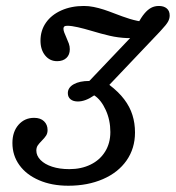

<svg xmlns="http://www.w3.org/2000/svg" viewBox="-20 -602 580 634"><path d="M21 -129.8Q21 -166.9 41.1 -189.9Q61.3 -212.9 92.7 -212.9Q113.7 -212.9 125.4 -201.6Q137.1 -190.3 137.1 -172.6Q137.1 -162.1 132.3 -154.4Q127.4 -146.8 118.5 -137.9Q108.9 -128.2 104.4 -121.4Q100 -114.5 100 -104.8Q100 -87.9 113.7 -73.8Q127.4 -59.7 152 -51.6Q176.6 -43.5 208.9 -43.5Q248.4 -43.5 279 -58.5Q309.7 -73.4 327 -101.2Q344.4 -129 344.4 -166.1Q344.4 -205.6 329 -239.1Q313.7 -272.6 291.1 -287.1Q262.1 -266.9 237.1 -266.9Q221.8 -266.9 212.9 -274.2Q204 -281.5 204 -294.4Q204 -312.9 223.4 -323.8Q242.7 -334.7 275 -334.7L431.5 -499.2L459.7 -483.1Q431.5 -475 400.8 -476.2Q370.2 -477.4 342.3 -483.9Q314.5 -490.3 279.8 -500.8Q258.1 -507.3 237.1 -512.1Q216.1 -516.9 202.4 -516.9Q195.2 -516.9 192.3 -514.5Q189.5 -512.1 189.5 -507.3Q189.5 -501.6 192.3 -494.4Q195.2 -487.1 198.4 -479.8Q204 -466.9 207.3 -458.1Q210.5 -449.2 210.5 -439.5Q210.5 -421 199.2 -410.5Q187.9 -400 168.5 -400Q144.4 -400 129 -419Q113.7 -437.9 113.7 -467.7Q113.7 -501.6 131.9 -527.4Q150 -553.2 182.7 -567.7Q215.3 -582.3 257.3 -582.3Q273.4 -582.3 289.5 -579Q305.6 -575.8 323 -570.2Q340.3 -564.5 356.5 -558.1Q385.5 -546.8 408.9 -539.5Q432.3 -532.3 459.7 -529L434.7 -522.6Q446 -544.4 456.9 -557.3Q467.7 -570.2 479 -576.2Q490.3 -582.3 504.8 -582.3Q521 -582.3 530.6 -574.2Q540.3 -566.1 540.3 -550.8Q540.3 -540.3 534.7 -530.2Q529 -520.2 514.5 -504.8Q511.3 -500.8 507.3 -496.8L341.1 -321.8Q371.8 -298.4 390.3 -273.8Q408.9 -249.2 417.3 -222.2Q425.8 -195.2 425.8 -164.5Q425.8 -112.1 398 -72.2Q370.2 -32.3 319.8 -10.5Q269.4 11.3 205.6 11.3Q150.8 11.3 108.9 -6.9Q66.9 -25 44 -56.9Q21 -88.7 21 -129.8Z"/></svg>

Font: Playfair Micro SmCond SmLight
Style: Italic
Weight: 360
Width: 4
Italic angle: -15.6°
Designer: Claus Eggers Sørensen
Foundry: Claus Eggers Sørensen
Version: Version 2.203;Glyphs 3.3 (3326)